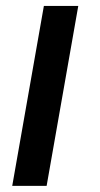

<svg xmlns="http://www.w3.org/2000/svg" viewBox="-20 -608 326 628"><path d="M20 0H132.5L236 -588.5H123.5Z"/></svg>

Font: Anybody Expanded
Style: Italic
Weight: 400
Width: 7
Italic angle: -10°
Version: Version 1.113;gftools[0.9.25]